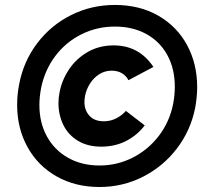

<svg xmlns="http://www.w3.org/2000/svg" viewBox="-20 -748 827 776"><path d="M216.3 -331.1Q216.3 -353 220.7 -375Q230 -423.8 258.8 -467.3Q287.6 -510.7 334 -537.6Q380.4 -564.5 439.5 -564.5Q542 -564.5 600.1 -477.5L499 -423.8Q491.2 -440.4 473.6 -451.4Q456.1 -462.4 431.2 -462.4Q403.8 -462.4 381.1 -448Q358.4 -433.6 343.5 -409.9Q328.6 -386.2 323.7 -359.9Q321.3 -346.7 321.3 -335.9Q321.3 -302.2 341.6 -280Q361.8 -257.8 399.9 -257.8Q426.3 -257.8 449.5 -269.5Q472.7 -281.2 488.8 -299.8L564.9 -241.2Q536.1 -202.6 491 -179Q445.8 -155.3 389.6 -155.3Q333.5 -155.3 294.2 -179.4Q254.9 -203.6 235.6 -243.9Q216.3 -284.2 216.3 -331.1ZM49.3 -323.7Q49.3 -367.2 57.6 -408.2Q75.2 -500.5 130.4 -573.2Q185.5 -646 267.3 -687Q349.1 -728 444.3 -728Q544.4 -728 619.9 -684.6Q695.3 -641.1 736.1 -565.7Q776.9 -490.2 776.9 -396Q776.9 -356.4 768.6 -311Q750.5 -220.7 695.1 -147.9Q639.6 -75.2 557.9 -33.7Q476.1 7.8 382.3 7.8Q284.2 7.8 208.5 -35.2Q132.8 -78.1 91.1 -153.8Q49.3 -229.5 49.3 -323.7ZM679.7 -327.6Q686.5 -361.8 686.5 -397.9Q686.5 -469.7 656.7 -524.7Q627 -579.6 572 -610.1Q517.1 -640.6 444.3 -640.6Q371.6 -640.6 308.6 -609.1Q245.6 -577.6 203.1 -521Q160.6 -464.4 146 -391.6Q139.2 -355 139.2 -323.7Q139.2 -252.4 169.4 -197Q199.7 -141.6 254.9 -110.4Q310.1 -79.1 382.3 -79.1Q453.6 -79.1 516.6 -111.1Q579.6 -143.1 622.6 -199.7Q665.5 -256.3 679.7 -327.6Z"/></svg>

Font: Reddit Sans Chocolate ExBold
Style: Italic
Weight: 800
Italic angle: -11.25°
Designer: Stephen Hutchings
Version: Version 1.013